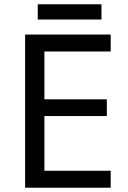

<svg xmlns="http://www.w3.org/2000/svg" viewBox="-20 -875 596 895"><path d="M496 0H97V-714H496V-635H187V-412H478V-334H187V-79H496ZM453 -855V-784H156V-855Z"/></svg>

Font: Noto Sans Thai Looped
Style: Regular
Weight: 400
Designer: Sasikarn Vongin, Ben Mitchell
Foundry: The Fontpad Ltd
Version: Version 1.001; ttfautohint (v1.8.4.7-5d5b)